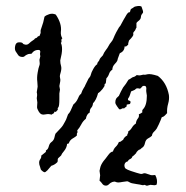

<svg xmlns="http://www.w3.org/2000/svg" viewBox="-20 -670 609 630"><path d="M259.8 -390.6 268.6 -408.2Q268.6 -410.2 272.9 -415Q277.3 -419.9 278.3 -425.8Q279.3 -431.6 286.1 -443.8Q293 -456.1 298.8 -459Q298.8 -463.9 302.2 -467.3Q305.7 -470.7 306.6 -474.6Q307.6 -478.5 317.4 -488.3Q321.3 -498 327.1 -505.4Q333 -512.7 336.4 -519.5Q339.8 -526.4 344.7 -531.7Q349.6 -537.1 352.5 -544.9Q355.5 -552.7 361.3 -564Q367.2 -575.2 370.1 -579.6Q373 -584 375 -585.9Q380.9 -597.7 385.7 -605.5Q390.6 -613.3 392.6 -617.2Q394.5 -621.1 397.9 -625.5Q401.4 -629.9 402.8 -629.4Q404.3 -628.9 405.8 -630.4Q407.2 -631.8 407.7 -635.3Q408.2 -638.7 410.2 -640.6Q418.9 -645.5 419.9 -647Q420.9 -648.4 430.2 -649.9Q439.5 -651.4 444.3 -648.4L449.2 -633.8Q450.2 -628.9 448.2 -627Q446.3 -625 444.3 -621.6Q442.4 -618.2 442.4 -614.3Q442.4 -610.4 439.9 -606.9Q437.5 -603.5 434.1 -601.1Q430.7 -598.6 427.7 -594.7V-579.1Q425.8 -577.1 424.8 -573.7Q423.8 -570.3 419.9 -566.4Q416 -562.5 417.5 -557.6Q418.9 -552.7 403.3 -537.1Q402.3 -533.2 401.4 -530.3Q400.4 -527.3 400.4 -522.5Q397.5 -521.5 395.5 -519Q393.6 -516.6 388.7 -517.6Q388.7 -502 373 -495.1L366.2 -476.6Q366.2 -469.7 357.4 -460.9Q348.6 -452.1 348.6 -441.4Q340.8 -436.5 337.9 -427.7Q335 -418.9 329.1 -413.1L327.1 -396.5Q322.3 -394.5 323.2 -391.1Q324.2 -387.7 316.4 -377.9Q308.6 -368.2 301.8 -364.3Q295.9 -341.8 285.2 -331.1Q284.2 -321.3 279.3 -316.4Q274.4 -311.5 274.4 -300.8Q264.6 -295.9 261.7 -280.3Q252 -272.5 246.6 -261.7Q241.2 -251 233.4 -242.2Q235.4 -236.3 233.4 -233.9Q231.4 -231.4 232.4 -225.6Q227.5 -220.7 221.2 -217.3Q214.8 -213.9 211.4 -210Q208 -206.1 206.5 -201.7Q205.1 -197.3 200.2 -198.2Q199.2 -185.5 190.4 -174.8Q181.6 -164.1 181.6 -162.1Q181.6 -160.2 177.2 -156.7Q172.9 -153.3 170.9 -150.9Q168.9 -148.4 169.4 -144.5Q169.9 -140.6 168 -137.7Q159.2 -128.9 148.4 -126Q144.5 -122.1 141.6 -118.2Q138.7 -114.3 135.3 -110.8Q131.8 -107.4 128.9 -105.5Q126 -103.5 120.1 -107.9Q114.3 -112.3 113.8 -114.3Q113.3 -116.2 111.3 -123Q108.4 -129.9 108.4 -136.2Q108.4 -142.6 112.3 -147.9Q116.2 -153.3 115.2 -159.2L130.9 -171.9Q128.9 -175.8 133.3 -178.2Q137.7 -180.7 140.1 -189.9Q142.6 -199.2 147.9 -203.1Q153.3 -207 155.8 -211.4Q158.2 -215.8 159.2 -221.2Q160.2 -226.6 162.1 -231.4Q172.9 -243.2 177.7 -248Q182.6 -252.9 186.5 -258.8Q189.5 -264.6 193.4 -271Q197.3 -277.3 200.2 -286.6Q203.1 -295.9 205.1 -296.9Q210 -300.8 220.7 -327.1Q230.5 -335 235.4 -346.2Q240.2 -357.4 242.2 -358.9Q244.1 -360.4 246.1 -362.3Q250 -374 254.9 -381.3Q259.8 -388.7 259.8 -390.6ZM109.4 -473.6 112.3 -485.4Q110.4 -493.2 111.8 -497.6Q113.3 -502 109.4 -505.9Q92.8 -507.8 84 -494.1Q81.1 -493.2 77.1 -493.2Q73.2 -493.2 68.4 -490.7Q63.5 -488.3 60.5 -485.4Q57.6 -482.4 50.3 -483.4Q43 -484.4 39.6 -489.3Q36.1 -494.1 31.7 -501Q27.3 -507.8 29.8 -519.5Q32.2 -531.2 42.5 -531.2Q52.7 -531.2 54.7 -527.8Q56.6 -524.4 63.5 -523.4Q70.3 -522.5 75.7 -527.8Q81.1 -533.2 87.4 -537.1Q93.8 -541 93.8 -542.5Q93.8 -543.9 97.7 -544.9Q101.6 -545.9 103 -548.8Q104.5 -551.8 109.4 -551.8Q114.3 -561.5 113.3 -565.9Q112.3 -570.3 117.2 -582.5Q122.1 -594.7 126 -615.2Q130.9 -620.1 141.6 -623.5Q152.3 -627 163.1 -622.1Q183.6 -591.8 179.7 -565.4Q178.7 -553.7 184.6 -543.9Q180.7 -542 181.6 -536.6Q182.6 -531.2 179.7 -529.3Q183.6 -521.5 183.6 -508.3Q183.6 -495.1 177.7 -471.7Q177.7 -461.9 180.2 -454.1Q182.6 -446.3 179.7 -434.6L176.8 -423.8Q175.8 -418.9 177.2 -413.6Q178.7 -408.2 177.7 -403.3L174.8 -387.7L176.8 -376L174.8 -363.3V-345.7Q174.8 -321.3 171.4 -317.9Q168 -314.5 169.9 -309.6Q167 -307.6 165 -304.7Q163.1 -301.8 158.2 -303.7Q158.2 -298.8 154.8 -297.4Q151.4 -295.9 149.4 -293.9Q138.7 -296.9 130.4 -294.9Q122.1 -293 116.7 -294.9Q111.3 -296.9 106.4 -305.2Q101.6 -313.5 101.6 -318.4Q101.6 -323.2 102.5 -334L100.6 -347.7Q102.5 -359.4 101.6 -362.3Q100.6 -365.2 100.6 -367.2L103.5 -385.7L102.5 -401.4Q100.6 -415 103.5 -431.6Q106.4 -448.2 108.4 -452.6Q110.4 -457 110.4 -461.9ZM308.6 -94.7 306.6 -109.4Q307.6 -113.3 308.6 -118.7Q309.6 -124 312.5 -129.9Q315.4 -135.7 319.8 -141.6Q324.2 -147.5 326.2 -149.4Q328.1 -151.4 335.4 -161.6Q342.8 -171.9 350.6 -172.9Q353.5 -182.6 359.9 -188.5Q366.2 -194.3 370.1 -204.1Q375 -204.1 377.4 -206.5Q379.9 -209 383.8 -210.9Q387.7 -220.7 397.5 -225.6Q397.5 -230.5 399.4 -231.9Q401.4 -233.4 400.4 -238.3Q408.2 -243.2 413.1 -251.5Q418 -259.8 425.8 -264.6Q426.8 -274.4 432.1 -280.8Q437.5 -287.1 435.5 -294.9Q443.4 -297.9 447.3 -301.8Q445.3 -307.6 449.2 -311.5Q461.9 -324.2 461.9 -356.4Q459 -371.1 460 -377.4Q460.9 -383.8 457 -387.7Q449.2 -389.6 446.3 -385.7Q443.4 -381.8 439.5 -378.9Q428.7 -381.8 425.8 -378.4Q422.9 -375 418.5 -373.5Q414.1 -372.1 410.2 -370.1Q408.2 -364.3 406.2 -357.9Q404.3 -351.6 400.4 -346.7Q398.4 -340.8 403.8 -339.8Q409.2 -338.9 408.2 -333.5Q407.2 -328.1 403.3 -328.1Q399.4 -328.1 395.5 -326.2Q396.5 -320.3 393.1 -318.8Q389.6 -317.4 387.7 -314.5Q381.8 -315.4 378.9 -313Q376 -310.5 371.1 -311.5Q362.3 -323.2 359.9 -328.1Q357.4 -333 358.9 -339.8Q360.4 -346.7 363.3 -349.1Q366.2 -351.6 370.1 -355.5Q376 -369.1 383.8 -382.8Q393.6 -394.5 401.4 -408.2Q406.2 -410.2 414.1 -416Q423.8 -418.9 425.3 -420.9Q426.8 -422.9 428.2 -423.3Q429.7 -423.8 434.1 -422.9Q438.5 -421.9 444.8 -423.8Q451.2 -425.8 452.6 -424.8Q454.1 -423.8 463.9 -426.3Q473.6 -428.7 498 -420.9Q526.4 -399.4 534.2 -358.4Q536.1 -344.7 531.7 -329.6Q527.3 -314.5 528.3 -298.8Q524.4 -294.9 521 -291Q517.6 -287.1 510.7 -285.2Q508.8 -280.3 506.8 -274.9Q504.9 -269.5 501 -261.7L494.1 -248Q490.2 -242.2 484.9 -237.3Q479.5 -232.4 478.5 -224.6Q473.6 -219.7 465.8 -215.8Q458 -211.9 455.6 -200.2Q453.1 -188.5 445.3 -184.6Q439.5 -178.7 438 -179.2Q436.5 -179.7 431.6 -174.8Q426.8 -169.9 427.2 -168.9Q427.7 -168 423.3 -164.1Q418.9 -160.2 418.9 -159.7Q418.9 -159.2 418 -159.2Q414.1 -157.2 413.6 -154.8Q413.1 -152.3 410.6 -150.4Q408.2 -148.4 404.8 -147Q401.4 -145.5 399.4 -140.6Q391.6 -138.7 389.2 -132.3Q386.7 -126 390.6 -118.2Q398.4 -112.3 409.7 -108.9Q420.9 -105.5 428.2 -103Q435.5 -100.6 440.4 -99.6Q445.3 -98.6 448.2 -100.1Q451.2 -101.6 454.6 -101.6Q458 -101.6 463.9 -99.1Q469.7 -96.7 474.1 -95.7Q478.5 -94.7 481.4 -95.2Q484.4 -95.7 489.3 -95.7Q498 -80.1 494.1 -64.5Q489.3 -61.5 483.9 -62.5Q478.5 -63.5 473.6 -63.5L461.9 -60.5Q453.1 -64.5 451.7 -63Q450.2 -61.5 444.8 -63Q439.5 -64.5 428.7 -65.9Q418 -67.4 412.6 -68.8Q407.2 -70.3 404.3 -72.3Q401.4 -74.2 397.5 -75.2L382.8 -73.2Q373 -71.3 368.2 -71.3Q363.3 -71.3 359.4 -73.2Q355.5 -75.2 348.6 -72.8Q341.8 -70.3 337.4 -65.4Q333 -60.5 326.2 -61Q319.3 -61.5 315.4 -67.4Q311.5 -73.2 306.6 -77.1Z"/></svg>

Font: Mountains of Christmas
Style: Bold
Weight: 700
Designer: Crystal Kluge
Foundry: Font Diner, Inc DBA Tart Workshop
Version: Version 1.002